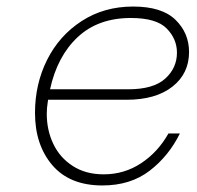

<svg xmlns="http://www.w3.org/2000/svg" viewBox="-20 -562 603 587"><path d="M87 -217Q87 -305 124 -379Q161 -453 229.5 -497.5Q298 -542 387 -542Q475 -542 516.5 -501.5Q558 -461 558 -403Q558 -337 507 -297Q456 -257 367 -257H127L126 -250Q123 -232 123 -214Q123 -164 143 -122Q163 -80 202.5 -54.5Q242 -29 297 -29Q360 -29 411.5 -63Q463 -97 495 -154H530Q496 -85 437.5 -40Q379 5 293 5Q193 5 140 -57Q87 -119 87 -217ZM372 -289Q449 -289 485 -321.5Q521 -354 521 -401Q521 -443 489.5 -475Q458 -507 380 -507Q280 -507 217.5 -448.5Q155 -390 133 -289Z"/></svg>

Font: Be Vietnam Thin
Style: Italic
Weight: 250
Italic angle: -9°
Designer: Gabriel Lam
Foundry: TypeRant
Version: Version 3.000